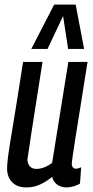

<svg xmlns="http://www.w3.org/2000/svg" viewBox="-20 -810 407 840"><path d="M96 10Q55 10 33 -13Q11 -36 11 -73Q11 -91 15 -123Q19 -155 28 -208.5Q37 -262 50 -343Q63 -424 81 -539H166Q148 -422 136 -348Q124 -274 117.5 -229.5Q111 -185 107 -159Q103 -133 100 -113Q100 -95 110 -83Q120 -71 139 -71Q172 -71 208 -97L279 -539H363Q343 -413 330 -331.5Q317 -250 309.5 -203Q302 -156 299 -134Q296 -112 295 -104.5Q294 -97 294 -95Q294 -72 313 -72Q322 -72 335 -78L330 -7Q318 1 301 5.5Q284 10 271 10Q247 10 230 -2.5Q213 -15 208 -36Q179 -13 152.5 -1.5Q126 10 96 10ZM117 -596 217 -790H311L348 -596H278L256 -740L188 -596Z"/></svg>

Font: Georama Condensed Medium
Style: Italic
Weight: 500
Width: 3
Italic angle: -9°
Designer: Jean-Baptiste Levee
Foundry: Production Type
Version: Version 1.000